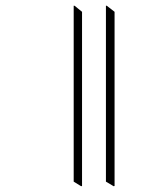

<svg xmlns="http://www.w3.org/2000/svg" viewBox="-20 -634 490 667"><path d="M375 13 348 -3V-614H351L378 -593V12ZM262 13 236 -3V-614H239L265 -593V12Z"/></svg>

Font: Noto Serif Bengali ExtraCondensed ExtraLight
Style: Regular
Weight: 200
Width: 2
Designer: Juan Bruce, Universal Thirst, Indian Type Foundry and the Monotype Design Team.
Foundry: Monotype Imaging Inc.
Version: Version 2.003; ttfautohint (v1.8.4.7-5d5b)